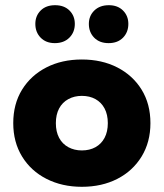

<svg xmlns="http://www.w3.org/2000/svg" viewBox="-20 -709 630 739"><path d="M295 10Q219 10 159 -20.5Q99 -51 65 -106.5Q31 -162 31 -235Q31 -309 65 -364Q99 -419 158.5 -449.5Q218 -480 295 -480Q372 -480 431.5 -449.5Q491 -419 525 -364Q559 -309 559 -235Q559 -162 525 -106.5Q491 -51 431.5 -20.5Q372 10 295 10ZM295 -130Q325 -130 347.5 -142.5Q370 -155 382.5 -178.5Q395 -202 395 -235Q395 -268 382.5 -291.5Q370 -315 347.5 -327.5Q325 -340 295 -340Q266 -340 243 -327.5Q220 -315 207.5 -291.5Q195 -268 195 -235Q195 -202 207.5 -178.5Q220 -155 243 -142.5Q266 -130 295 -130ZM398 -543Q363 -543 342.5 -564Q322 -585 322 -617Q322 -648 343 -668.5Q364 -689 399 -689Q433 -689 453.5 -668.5Q474 -648 474 -617Q474 -585 453.5 -564Q433 -543 398 -543ZM191 -543Q157 -543 136.5 -564Q116 -585 116 -617Q116 -648 136.5 -668.5Q157 -689 192 -689Q227 -689 247.5 -668.5Q268 -648 268 -617Q268 -585 247 -564Q226 -543 191 -543Z"/></svg>

Font: Gantari ExtraBold
Style: Regular
Weight: 800
Version: Version 1.000